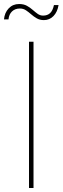

<svg xmlns="http://www.w3.org/2000/svg" viewBox="-31 -935 311 955"><path d="M135.7 -727.5V0H113.3V-727.5ZM187.5 -835Q167 -835 151.9 -843.8Q136.7 -852.5 124 -863.8Q111.3 -875 98.1 -883.8Q85 -892.6 67.9 -892.6Q43.9 -892.6 28.8 -878.2Q13.7 -863.8 11.2 -838.4H-11.2Q-8.3 -871.6 12.2 -893.3Q32.7 -915 64 -915Q86.9 -915 102.8 -906.2Q118.7 -897.5 131.3 -886.2Q144 -875 156.2 -866.2Q168.5 -857.4 183.6 -857.4Q204.6 -857.4 218 -869.6Q231.4 -881.8 237.3 -909.7H260.3Q254.4 -875 234.9 -855Q215.3 -835 187.5 -835Z"/></svg>

Font: Inter Thin
Style: Regular
Weight: 250
Designer: Rasmus Andersson
Foundry: rsms
Version: Version 4.001;git-66647c0bb